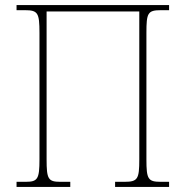

<svg xmlns="http://www.w3.org/2000/svg" viewBox="-20 -734 729 754"><path d="M45 0H256V-20H217C169 -20 163 -31 163 -108V-689H527V-108C527 -31 521 -20 469 -20H432V0H644V-20H611C561 -20 555 -31 555 -108V-605C555 -683 560 -694 612 -694H644V-714H45V-694H78C129 -694 135 -683 135 -605V-108C135 -31 128 -20 81 -20H45Z"/></svg>

Font: Noto Serif SemiCondensed Thin
Style: Regular
Weight: 100
Width: 4
Designer: Monotype Design Team
Foundry: Monotype Imaging Inc.
Version: Version 2.015